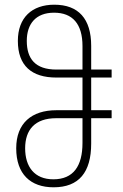

<svg xmlns="http://www.w3.org/2000/svg" viewBox="-20 -787 524 817"><path d="M208 10C316 10 368 -54 368 -176V-284H455V-318H368V-457H455V-491H368V-592C368 -707 314 -767 211 -767C116 -767 56 -712 56 -613C56 -507 115 -457 220 -457H331V-318H220C115 -318 49 -263 49 -156C49 -46 110 10 208 10ZM220 -491C130 -491 94 -537 94 -613C94 -685 132 -733 210 -733C289 -733 331 -685 331 -591V-491ZM207 -24C126 -24 87 -78 87 -156C87 -234 128 -284 219 -284H331V-179C331 -80 292 -24 207 -24Z"/></svg>

Font: Noto Sans Georgian Condensed ExtraLight
Style: Regular
Weight: 200
Width: 3
Designer: Monotype Design Team, Akaki Razmadze
Foundry: Google LLC
Version: Version 2.005